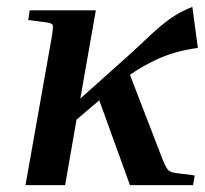

<svg xmlns="http://www.w3.org/2000/svg" viewBox="-20 -537 594 557"><path d="M357 0 268 -246 202 -190 169 0H54L129 -423Q135 -457 133 -463.5Q131 -470 115 -472L62 -479L66 -507H258L213 -251L327 -353Q368 -389 395.5 -415.5Q423 -442 445 -460.5Q467 -479 488.5 -492.5Q510 -506 538 -517L554 -398Q490 -389 442.5 -368Q395 -347 357 -320L448 -84Q461 -50 468 -43.5Q475 -37 491 -35L545 -28L540 0Z"/></svg>

Font: Inria Serif
Style: Bold Italic
Weight: 700
Italic angle: -10°
Designer: Black Foundry Team
Foundry: Black Foundry
Version: Version 1.000; ttfautohint (v1.8.3)